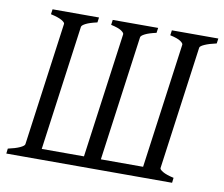

<svg xmlns="http://www.w3.org/2000/svg" viewBox="-71 -701 917 787"><g transform="rotate(10 388.0 -307.5)"><path d="M776.4 -615.2 773.4 -594.2Q742.7 -587.4 724.6 -579.3Q706.5 -571.3 705.6 -564.5L635.3 -51.3Q634.3 -45.4 649.2 -36.6Q664.1 -27.8 694.8 -21L692.4 0H2.4L4.9 -21Q36.1 -27.8 54 -36.1Q71.8 -44.4 72.8 -51.3L143.1 -564.5Q144 -570.3 129.4 -578.9Q114.7 -587.4 83.5 -594.2L86.4 -615.2H279.8L276.9 -594.2Q246.1 -587.4 230.2 -579.3Q214.4 -571.3 213.4 -564.5L142.1 -43.9H317.9L389.2 -564.5Q390.1 -570.3 377.7 -578.9Q365.2 -587.4 334 -594.2L336.9 -615.2H525.9L522.9 -594.2Q492.2 -587.4 476.3 -579.3Q460.4 -571.3 459.5 -564.5L388.2 -43.9H564L635.3 -564.5Q636.2 -570.3 623.8 -578.9Q611.3 -587.4 580.1 -594.2L583 -615.2Z"/></g></svg>

Font: Gentium Plus CyrE
Style: Italic
Weight: 400
Italic angle: -8°
Designer: J. Victor Gaultney, Annie Olsen, Iska Routamaa, Becca Hirsbrunner
Foundry: SIL International
Version: Version 5.000